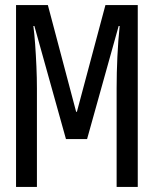

<svg xmlns="http://www.w3.org/2000/svg" viewBox="-20 -734 603 754"><path d="M43 0V-714H168L279 -295H282L394 -714H521V0H438V-388Q438 -448 441 -512Q444 -576 450 -632H446L322 -188H239L115 -632H111Q115 -602 118 -560.5Q121 -519 123 -473.5Q125 -428 125 -387V0Z"/></svg>

Font: Noto Sans Mono SemiCondensed
Style: Regular
Weight: 400
Width: 4
Designer: Monotype Design Team
Foundry: Monotype Imaging Inc.
Version: Version 2.014